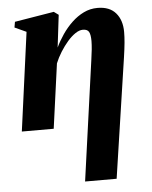

<svg xmlns="http://www.w3.org/2000/svg" viewBox="-55 -582 698 882"><g transform="rotate(-5 294.0 -141.0)"><path d="M301.5 254 378.5 -298.5Q382.5 -325 384.8 -348Q387 -371 387 -386.5Q387 -416 379.8 -428.8Q372.5 -441.5 352 -441.5Q335.5 -441.5 317 -429Q298.5 -416.5 280.5 -395.8Q262.5 -375 246.5 -349.5Q230.5 -324 220 -298L179 0H32L93.5 -454.5L40 -479L44.5 -505L226 -535L247.5 -519.5L229.5 -370Q243.5 -400 263.5 -429.2Q283.5 -458.5 308.8 -482.5Q334 -506.5 363.8 -521Q393.5 -535.5 427.5 -535.5Q483 -535.5 511.5 -502.5Q540 -469.5 540 -415Q540 -392.5 537.5 -365.5Q535 -338.5 529 -297.5L447 254Z"/></g></svg>

Font: Merriweather 96pt ExtraBold
Style: Italic
Weight: 800
Italic angle: -7.8°
Version: Version 2.101